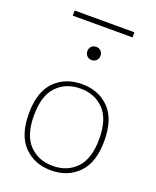

<svg xmlns="http://www.w3.org/2000/svg" viewBox="-155 -936 838 1032"><g transform="rotate(20 264.0 -420.5)"><path d="M432.1 -845.7H90.3V-816.4H432.1ZM229 -664.6Q229 -648.9 239.5 -637.7Q250 -626.5 266.6 -626.5Q283.7 -626.5 293.9 -637.7Q304.2 -648.9 304.2 -664.6Q304.2 -680.2 293.9 -691.2Q283.7 -702.1 266.6 -702.1Q250 -702.1 239.5 -691.2Q229 -680.2 229 -664.6ZM264.2 -462.4Q346.7 -462.4 398.7 -408.7Q450.7 -355 450.7 -241.7Q450.7 -128.4 398.7 -74.5Q346.7 -20.5 264.2 -20.5Q181.6 -20.5 129.6 -74.5Q77.6 -128.4 77.6 -241.7Q77.6 -355 129.6 -408.7Q181.6 -462.4 264.2 -462.4ZM264.2 -487.8Q168.9 -487.8 108.6 -426.8Q48.3 -365.7 48.3 -241.7Q48.3 -117.7 108.6 -56.2Q168.9 5.4 264.2 5.4Q359.4 5.4 419.7 -56.2Q480 -117.7 480 -241.7Q480 -365.7 419.7 -426.8Q359.4 -487.8 264.2 -487.8Z"/></g></svg>

Font: Estedad-FD VF
Style: Regular
Weight: 100
Designer: Amin Abedi
Version: Version 7.3